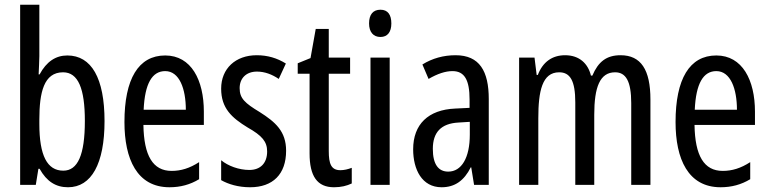

<svg xmlns="http://www.w3.org/2000/svg" viewBox="-20 -873 3245 810"><path d="M146 -636V-853H65V-93H131L142 -161H147C177 -107 216 -83 267 -83C366 -83 421 -183 421 -362C421 -543 366 -639 264 -639C215 -639 176 -613 147 -559H143C144 -589 146 -615 146 -636ZM246 -568C310 -568 338 -499 338 -363C338 -219 308 -153 247 -153C179 -153 146 -217 146 -350V-369C146 -483 165 -568 246 -568Z M677 -639C564 -639 505 -540 505 -358C505 -202 558 -83 695 -83C741 -83 782 -94 820 -117V-189C780 -163 743 -152 704 -152C625 -152 587 -216 585 -346H840V-402C840 -535 787 -639 677 -639ZM677 -573C737 -573 764 -498 764 -410H586C591 -521 622 -573 677 -573Z M1187 -237C1187 -319 1142 -358 1076 -400C1013 -438 991 -458 991 -501C991 -543 1019 -571 1064 -571C1097 -571 1128 -559 1156 -540L1186 -605C1149 -628 1109 -640 1063 -640C974 -640 913 -584 913 -499C913 -416 958 -376 1025 -335C1085 -301 1107 -276 1107 -234C1107 -185 1079 -156 1032 -156C988 -156 942 -173 913 -197V-113C943 -96 985 -83 1035 -83C1131 -83 1187 -138 1187 -237Z M1416 -155C1377 -155 1367 -182 1367 -236V-562H1457V-630H1367V-751H1312L1290 -628L1236 -606V-562H1286V-226C1286 -130 1318 -83 1389 -83C1419 -83 1443 -89 1464 -99V-165C1448 -159 1432 -155 1416 -155Z M1585 -832C1554 -832 1537 -812 1537 -774C1537 -738 1555 -717 1585 -717C1615 -717 1631 -738 1631 -774C1631 -811 1616 -832 1585 -832ZM1624 -630H1543V-93H1624Z M1902 -640C1851 -640 1804 -627 1762 -601L1788 -540C1826 -562 1859 -573 1889 -573C1940 -573 1961 -535 1961 -453V-418L1900 -415C1787 -410 1723 -349 1723 -243C1723 -158 1760 -83 1843 -83C1899 -83 1938 -111 1966 -167H1968L1980 -93H2042V-455C2042 -573 2003 -640 1902 -640ZM1914 -356 1962 -359V-305C1962 -207 1927 -149 1871 -149C1830 -149 1806 -179 1806 -245C1806 -315 1841 -352 1914 -356Z M2598 -640C2539 -640 2504 -613 2479 -554H2473C2461 -604 2425 -640 2364 -640C2310 -640 2270 -612 2249 -557H2244L2235 -630H2170V-93H2251V-374C2251 -488 2267 -568 2339 -568C2385 -568 2407 -533 2407 -441V-93H2487V-389C2487 -506 2511 -568 2575 -568C2620 -568 2643 -531 2643 -438V-93H2724V-453C2724 -579 2684 -640 2598 -640Z M3002 -639C2889 -639 2830 -540 2830 -358C2830 -202 2883 -83 3020 -83C3066 -83 3107 -94 3145 -117V-189C3105 -163 3068 -152 3029 -152C2950 -152 2912 -216 2910 -346H3165V-402C3165 -535 3112 -639 3002 -639ZM3002 -573C3062 -573 3089 -498 3089 -410H2911C2916 -521 2947 -573 3002 -573Z"/></svg>

Font: Noto Sans Kannada UI ExtraCondensed
Style: Regular
Weight: 400
Width: 2
Designer: Jelle Bosma - Monotype Design Team
Foundry: Monotype Imaging Inc.
Version: Version 2.005